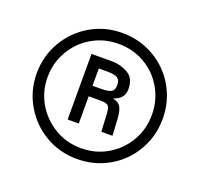

<svg xmlns="http://www.w3.org/2000/svg" viewBox="-85 -809 640 616"><g transform="rotate(20 235.0 -501.0)"><path d="M20 -501Q20 -560 49 -609.5Q78 -659 127 -687.5Q176 -716 235 -716Q294 -716 343.5 -687.5Q393 -659 421.5 -609.5Q450 -560 450 -501Q450 -442 421.5 -392.5Q393 -343 343.5 -314.5Q294 -286 235 -286Q176 -286 127 -314.5Q78 -343 49 -392.5Q20 -442 20 -501ZM413 -501Q413 -550 389.5 -591Q366 -632 325.5 -655.5Q285 -679 235 -679Q186 -679 145.5 -655.5Q105 -632 81 -591Q57 -550 57 -501Q57 -452 81 -411.5Q105 -371 145.5 -347Q186 -323 235 -323Q285 -323 325.5 -347Q366 -371 389.5 -411.5Q413 -452 413 -501ZM164 -619H237Q262 -619 288 -605Q314 -591 314 -553Q314 -528 294.5 -516Q275 -504 250.5 -501Q226 -498 198 -498V-509H223Q265 -510 281 -507Q297 -504 304.5 -492Q312 -480 314 -450L317 -395H279L276 -454Q275 -474 269.5 -481Q264 -488 244 -488H202V-395H164ZM276 -553Q276 -570 266 -576.5Q256 -583 231 -583H202V-524H231Q256 -524 266 -530Q276 -536 276 -553Z"/></g></svg>

Font: Uncut Sans VF
Style: Regular
Weight: 400
Designer: Kasper Nordkvist
Foundry: Uncut Type
Version: Version 1.100;FEAKit 1.0